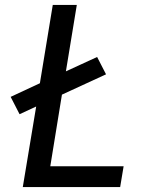

<svg xmlns="http://www.w3.org/2000/svg" viewBox="-20 -755 640 775"><path d="M72 0 126 -325 59 -294 23 -364 141 -419 193 -735H290L246 -467L372 -525L408 -455L230 -373L183 -84H479L465 0Z"/></svg>

Font: Iosevka Custom Medium
Style: Italic
Weight: 500
Italic angle: -9°
Designer: Belleve Invis
Foundry: Belleve Invis
Version: Version 27.0.1